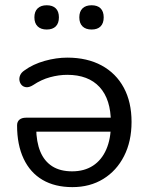

<svg xmlns="http://www.w3.org/2000/svg" viewBox="-20 -720 583 748"><path d="M262 9Q194 9 145.8 -19.2Q97.5 -47.5 72 -101.8Q46.5 -156 46.5 -231.5Q46.5 -246 55.8 -253.8Q65 -261.5 81.5 -261.5H429V-207H101.5L121 -221Q121.5 -167 137 -129.5Q152.5 -92 183.5 -72.2Q214.5 -52.5 261 -52.5Q308.5 -52.5 342.2 -74.5Q376 -96.5 394 -137.8Q412 -179 412 -235.5V-242Q412 -333 368 -380.8Q324 -428.5 242 -428.5Q209.5 -428.5 175.2 -419.2Q141 -410 109 -388.5Q94.5 -379.5 83.2 -380.2Q72 -381 65 -388Q58 -395 56 -405.5Q54 -416 58.5 -426.8Q63 -437.5 75 -445.5Q108.5 -470 154 -482.8Q199.5 -495.5 242 -495.5Q319.5 -495.5 375.8 -465Q432 -434.5 462.2 -378.5Q492.5 -322.5 492.5 -245Q492.5 -169 463.2 -111.8Q434 -54.5 382.2 -22.8Q330.5 9 262 9ZM337 -605Q314 -605 301.5 -617.2Q289 -629.5 289 -652.4Q289 -675.2 301.5 -687.4Q314 -699.5 336.9 -699.5Q359.7 -699.5 371.9 -687.4Q384 -675.2 384 -652.4Q384 -629.5 371.9 -617.2Q359.8 -605 337 -605ZM162 -605Q139.4 -605 126.7 -617.2Q114 -629.5 114 -652.4Q114 -675.2 126.7 -687.4Q139.4 -699.5 162 -699.5Q185 -699.5 197.3 -687.4Q209.5 -675.2 209.5 -652.4Q209.5 -629.5 197.3 -617.2Q185 -605 162 -605Z"/></svg>

Font: Nunito ExtraLight
Style: Regular
Weight: 200
Designer: Vernon Adams
Foundry: Vernon Adams
Version: Version 3.602;April 4, 2023;FontCreator 14.0.0.2856 64-bit